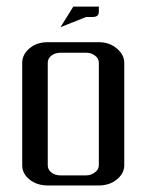

<svg xmlns="http://www.w3.org/2000/svg" viewBox="-20 -567 448 587"><path d="M47.9 -62V-375Q47.9 -399.9 69.8 -418.9Q91.8 -438 126 -438H282.2Q314.5 -438 336.9 -418.9Q359.9 -399.9 359.9 -375V-62Q359.9 -36.6 336.9 -18.1Q314.5 0 282.2 0H126Q92.8 0 70.3 -18.1Q47.9 -36.1 47.9 -62ZM126 -62Q126 -48.3 137.2 -39.6Q148.4 -30.8 165 -30.8H243.2Q258.3 -30.8 270 -40Q282.2 -48.3 282.2 -62V-375Q282.2 -388.2 270.5 -397Q258.8 -405.8 243.2 -405.8H165Q148.4 -405.8 137.2 -397Q126 -388.2 126 -375ZM165 -483.9 204.1 -546.9H282.2V-530.8Q282.2 -515.1 263.2 -515.1H243.2Z"/></svg>

Font: Hhenum
Style: Regular
Weight: 400
Designer: T. Christopher White
Version: Version 1.0